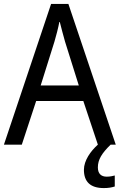

<svg xmlns="http://www.w3.org/2000/svg" viewBox="-20 -736 610 977"><path d="M478 0C441 33 407 81 407 128C407 188 439 221 508 221C532 221 548 218 564 213V157C555 159 542 163 523 163C494 163 478 147 478 116C478 76 498 44 543 0H569L328 -716H240L0 0H91L164 -222H404ZM311 -524 381 -301H187L257 -524C265 -551 276 -592 283 -629C289 -602 305 -547 311 -524Z"/></svg>

Font: Noto Sans Lao UI SemCond
Style: Regular
Weight: 400
Width: 4
Designer: Monotype Design Team
Foundry: Monotype Imaging Inc.
Version: Version 2.000